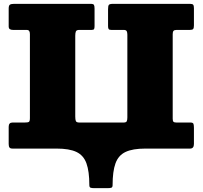

<svg xmlns="http://www.w3.org/2000/svg" viewBox="-20 -770 1050 995"><path d="M370 -166Q370 -150.5 373 -142.8Q376 -135 391.5 -135H620.5Q633.5 -135 636.8 -141.5Q640 -148 640 -161.5V-590Q640 -601.5 636.8 -608.2Q633.5 -615 621 -615H556.5Q546.5 -615 543.2 -619.2Q540 -623.5 540 -634.5V-722.5Q540 -739.5 544.2 -744.8Q548.5 -750 565 -750H965Q977.5 -750 981.2 -745.2Q985 -740.5 985 -727.5V-638.5Q985 -625 981.2 -620Q977.5 -615 964.5 -615H895.5Q883.5 -615 879.2 -610Q875 -605 875 -593V-154.5Q875 -142.5 879.2 -138.8Q883.5 -135 894.5 -135H967.5Q980.5 -135 982.8 -127.5Q985 -120 985 -107V-24Q985 0 965 0H733Q667.5 0 630.5 17.5Q593.5 35 578.5 76.5Q563.5 118 563.5 189.5Q563.5 200.5 557 202.8Q550.5 205 539 205H467Q456 205 449.5 202.8Q443 200.5 443 189.5Q443 118 428 76.5Q413 35 376.2 17.5Q339.5 0 273.5 0H45Q33 0 29 -5.8Q25 -11.5 25 -24V-113Q25 -135 44.5 -135H107.5Q124 -135 129.5 -138.2Q135 -141.5 135 -158V-593Q135 -603.5 131.5 -609.2Q128 -615 116.5 -615H47Q37 -615 31 -618.8Q25 -622.5 25 -633.5V-725.5Q25 -741.5 31.5 -745.8Q38 -750 52.5 -750H450Q463.5 -750 466.8 -744.8Q470 -739.5 470 -725.5V-635.5Q470 -625 467.8 -620Q465.5 -615 455.5 -615H391Q376.5 -615 373.2 -607Q370 -599 370 -585Z"/></svg>

Font: Besley* Fatface
Style: Regular
Weight: 900
Designer: Owen Earl
Foundry: indestructible type*
Version: Version 3.000; ttfautohint (v1.8.3)